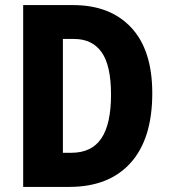

<svg xmlns="http://www.w3.org/2000/svg" viewBox="-20 -800 664 754"><path d="M578 -434Q578 -255 493 -160.5Q408 -66 252 -66H71V-780H267Q413 -780 495.5 -691.5Q578 -603 578 -434ZM416 -428Q416 -543 379 -595Q342 -647 271 -647H227V-200H260Q340 -200 378 -256.5Q416 -313 416 -428Z"/></svg>

Font: Noto Sans Malayalam UI Condensed ExtraBold
Style: Regular
Weight: 800
Width: 3
Designer: Jelle Bosma - Monotype Design Team
Foundry: Monotype Imaging Inc.
Version: Version 2.104; ttfautohint (v1.8.4.7-5d5b)